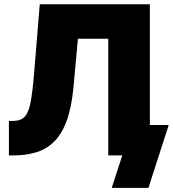

<svg xmlns="http://www.w3.org/2000/svg" viewBox="-20 -748 832 924"><path d="M22.9 0V-166H42.5Q79.6 -166 98.6 -186Q117.7 -206.1 127.2 -255.6Q136.7 -305.2 144 -395L171.4 -727.5H701.2V0H501V-561.5H355L334 -332.5Q324.7 -230.5 300.3 -165.3Q275.9 -100.1 238.3 -64.2Q200.7 -28.3 151.4 -14.2Q102.1 0 42.5 0ZM517.6 156.2 568.4 0H521.5V-146.5H792L694.3 156.2Z"/></svg>

Font: Inter 24pt Black
Style: Regular
Weight: 900
Designer: Rasmus Andersson
Foundry: rsms
Version: Version 4.001;git-66647c0bb